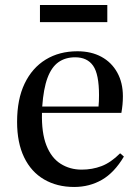

<svg xmlns="http://www.w3.org/2000/svg" viewBox="-20 -730 551 764"><path d="M275 14Q207 14 155.5 -16Q104 -46 76 -104Q48 -162 48 -245Q48 -335 78 -397.5Q108 -460 162 -493Q216 -526 288 -526Q343 -526 383.5 -504Q424 -482 446.5 -441.5Q469 -401 469 -347Q469 -330 467.5 -314Q466 -298 463 -281H147Q145 -202 164.5 -152Q184 -102 221 -78.5Q258 -55 305 -55Q347 -55 384 -69Q421 -83 458 -120L473 -107Q435 -43 385.5 -14.5Q336 14 275 14ZM148 -306H372Q373 -315 373.5 -326.5Q374 -338 374 -351Q374 -435 350.5 -468.5Q327 -502 279 -502Q240 -502 212.5 -482.5Q185 -463 169 -420Q153 -377 148 -306ZM139 -642V-710H407V-642Z"/></svg>

Font: Literata 60pt
Style: Regular
Weight: 400
Designer: Latin by Veronika Burian and Jose Scaglione. Greek by Irene Vlachou. Cyrillic by Vera Evstafieva.
Foundry: TypeTogether
Version: Version 3.002